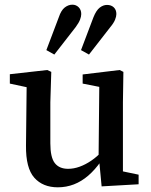

<svg xmlns="http://www.w3.org/2000/svg" viewBox="-20 -787 644 820"><path d="M227 13Q163 13 126.5 -28Q90 -69 91 -165L94 -437L120 -409L22 -430V-470L182 -488L199 -480L195 -350V-175Q195 -115 214 -90.5Q233 -66 271 -66Q295 -66 320 -75Q345 -84 370 -101Q395 -118 417 -142L431 -98H411Q386 -62 357 -37Q328 -12 295.5 0.5Q263 13 227 13ZM414 9 403 -107 401 -109 404 -416 333 -430V-469L491 -488L507 -480L505 -350V-55L572 -41V0ZM178 -573 231 -713Q241 -743 256.5 -755Q272 -767 289 -767Q305 -767 316 -756Q327 -745 327 -727Q327 -717 322 -703.5Q317 -690 303 -671L212 -554ZM326 -573 379 -713Q391 -743 406 -754.5Q421 -766 437 -766Q455 -766 466 -755.5Q477 -745 477 -727Q477 -717 471.5 -703Q466 -689 451 -671L360 -554Z"/></svg>

Font: Source Serif 4 18pt Medium
Style: Regular
Weight: 500
Designer: Frank Grießhammer
Foundry: Adobe Systems Incorporated
Version: Version 4.004;hotconv 1.0.116;makeotfexe 2.5.65601